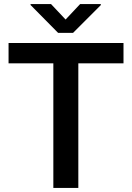

<svg xmlns="http://www.w3.org/2000/svg" viewBox="-20 -922 647 942"><path d="M230.5 -901.9H129.9V-897.5L265.1 -760.7H338.4L474.6 -897V-901.9H373L301.8 -826.2ZM585.9 -710.9H22V-611.3H241.7V0H364.3V-611.3H585.9Z"/></svg>

Font: Roboto Medium
Style: Regular
Weight: 500
Designer: Google
Version: Version 2.137; 2017